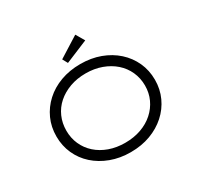

<svg xmlns="http://www.w3.org/2000/svg" viewBox="-188 -1124 1391 1354"><g transform="rotate(-30 507.5 -447.0)"><path d="M507 10Q420 10 346.5 -17.5Q273 -45 219.5 -93Q166 -141 136.5 -206.5Q107 -272 107 -348Q107 -425 136.5 -490Q166 -555 219.5 -604Q273 -653 346.5 -680Q420 -707 507 -707Q595 -707 668 -680Q741 -653 795 -604.5Q849 -556 879 -490.5Q909 -425 909 -348Q909 -272 879 -206.5Q849 -141 795 -92.5Q741 -44 668 -17Q595 10 507 10ZM507 -67Q577 -67 636 -88Q695 -109 738 -147.5Q781 -186 804.5 -237Q828 -288 828 -348Q828 -408 804.5 -460Q781 -512 738 -550Q695 -588 636 -609.5Q577 -631 507 -631Q436 -631 377.5 -609.5Q319 -588 276.5 -550.5Q234 -513 211 -461Q188 -409 188 -348Q188 -288 211 -236.5Q234 -185 276.5 -147Q319 -109 377.5 -88Q436 -67 507 -67ZM437 -757 414 -799 581 -904 622 -834Z"/></g></svg>

Font: Lexend Peta Light
Style: Regular
Weight: 300
Version: Version 1.007